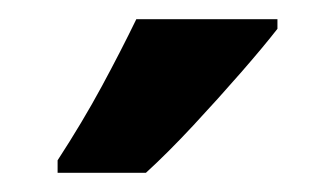

<svg xmlns="http://www.w3.org/2000/svg" viewBox="-20 -786 349 200"><path d="M269 -756Q255 -738 231.5 -711Q208 -684 181.5 -655.5Q155 -627 132 -606H40V-619Q66 -659 86 -696Q106 -733 122 -766H269Z"/></svg>

Font: Noto Sans Gujarati ExtraCondensed
Style: Bold
Weight: 700
Width: 2
Designer: Jelle Bosma - Monotype Design Team, Universal Thirst
Foundry: Monotype Imaging Inc.
Version: Version 2.106; ttfautohint (v1.8.4.7-5d5b)